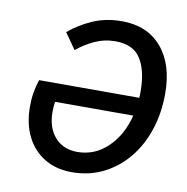

<svg xmlns="http://www.w3.org/2000/svg" viewBox="-77 -741 806 827"><g transform="rotate(10 326.0 -327.0)"><path d="M290 12Q221 12 170 -19Q119 -50 91.5 -105.5Q64 -161 64 -234Q64 -269 68.5 -296Q73 -323 83 -354H521Q522 -361 522 -368Q522 -375 522 -382Q522 -472 489.5 -524Q457 -576 378 -576Q330 -576 287 -556Q244 -536 211 -508L162 -578Q207 -616 264 -641Q321 -666 391 -666Q502 -666 565 -592.5Q628 -519 628 -391Q628 -304 603 -230Q578 -156 532.5 -102Q487 -48 425.5 -18Q364 12 290 12ZM298 -78Q374 -78 430.5 -132Q487 -186 509 -274H167Q154 -182 191.5 -130Q229 -78 298 -78Z"/></g></svg>

Font: Source Sans 3 Semibold
Style: Italic
Weight: 600
Italic angle: -11°
Designer: Paul D. Hunt
Foundry: Adobe
Version: Version 3.052;hotconv 1.1.0;makeotfexe 2.6.0